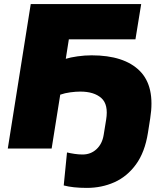

<svg xmlns="http://www.w3.org/2000/svg" viewBox="-20 -725 813 937"><path d="M404 192Q336 192 291 180L307 19Q324 23 344 26Q364 29 383 29Q423 29 451 3Q479 -23 486 -67L498 -141Q510 -215 474.5 -246.5Q439 -278 372 -278Q350 -278 323.5 -274.5Q297 -271 274 -263L232 0H18L130 -705H669L641 -533H316L301 -438Q323 -445 358 -450Q393 -455 427 -455Q586 -455 662 -379Q738 -303 713 -147L702 -77Q687 18 643.5 77.5Q600 137 538 164.5Q476 192 404 192Z"/></svg>

Font: Mulish ExtraBlack
Style: Italic
Weight: 1000
Italic angle: -9°
Designer: Vernon Adams
Foundry: Vernon Adams
Version: Version 3.603; ttfautohint (v1.8.3)